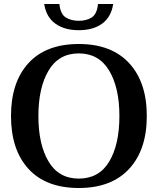

<svg xmlns="http://www.w3.org/2000/svg" viewBox="-20 -930 789 960"><path d="M201 -910H277Q282 -860 308.5 -843Q335 -826 374 -826Q413 -826 439 -843Q465 -860 470 -910H546Q536 -845 491 -812Q446 -779 374 -779Q302 -779 256.5 -812Q211 -845 201 -910ZM35 -350Q35 -519 122.5 -614.5Q210 -710 374 -710Q537 -710 625.5 -614.5Q714 -519 714 -350Q714 -181 625.5 -85.5Q537 10 374 10Q210 10 122.5 -85.5Q35 -181 35 -350ZM577 -350Q577 -492 525.5 -577.5Q474 -663 374 -663Q274 -663 223 -577.5Q172 -492 172 -350Q172 -207 223 -122Q274 -37 374 -37Q475 -37 526 -122Q577 -207 577 -350Z"/></svg>

Font: Trirong SemiBold
Style: Regular
Weight: 600
Designer: Katatrad Team
Foundry: CadsonDemak
Version: Version 1.000